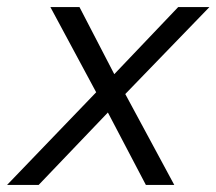

<svg xmlns="http://www.w3.org/2000/svg" viewBox="-71 -521 610 541"><path d="M-51 0 200 -261 71 -501H153L251 -312L431 -501H519L282 -256L420 0H340L233 -204L38 0Z"/></svg>

Font: Red Hat Display
Style: Italic
Weight: 400
Italic angle: -12°
Designer: Pentagram / MCKL
Foundry: Pentagram / MCKL
Version: Version 1.003; Red Hat Display Italic